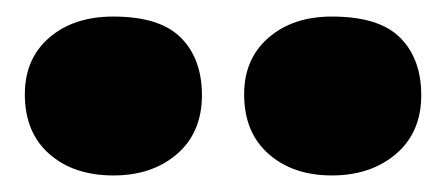

<svg xmlns="http://www.w3.org/2000/svg" viewBox="-20 -817 540 232"><path d="M381 -605Q334 -605 304.5 -631Q275 -657 275 -703Q275 -746 304.5 -771.5Q334 -797 381 -797Q438 -797 463.5 -771.5Q489 -746 489 -702Q489 -657 458.5 -631Q428 -605 381 -605ZM117 -605Q69 -605 39.5 -631Q10 -657 10 -703Q10 -746 39.5 -771.5Q69 -797 117 -797Q173 -797 198.5 -771.5Q224 -746 224 -702Q224 -657 194 -631Q164 -605 117 -605Z"/></svg>

Font: Literata Variable Black
Style: Regular
Weight: 900
Designer: Latin by Veronika Burian and Jose Scaglione. Greek by Irene Vlachou. Cyrillic by Vera Evstafieva.
Foundry: TypeTogether
Version: Version 3.021